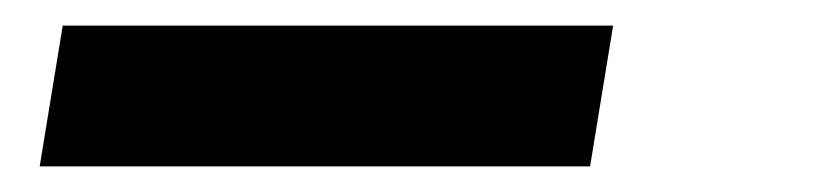

<svg xmlns="http://www.w3.org/2000/svg" viewBox="-20 -20 640 150"><path d="M441 110H11L29 0H459Z"/></svg>

Font: Iosevka Etoile Extrabold
Style: Italic
Weight: 800
Italic angle: -9°
Designer: Belleve Invis
Foundry: Belleve Invis
Version: Version 22.1.2; ttfautohint (v1.8.4)